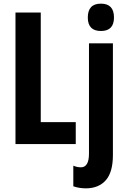

<svg xmlns="http://www.w3.org/2000/svg" viewBox="-20 -782 690 1042"><path d="M64 0V-713.9H201.2V-119.1H391.1V0ZM456.5 -687Q456.5 -762.2 527.8 -762.2Q598.6 -762.2 598.6 -687Q598.6 -613.8 527.8 -613.8Q456.5 -613.8 456.5 -687ZM447.8 240.2Q409.7 240.2 377.9 229V117.2Q398.4 126 418.9 126Q462.9 126 462.9 51.8V-546.9H592.8V59.1Q592.8 151.9 554.7 195.6Q516.6 239.3 447.8 240.2Z"/></svg>

Font: Open Sans Condensed
Style: Bold
Weight: 700
Width: 3
Designer: Monotype Design Team
Foundry: Monotype Imaging Inc.
Version: Version 3.003; ttfautohint (v1.8.4)